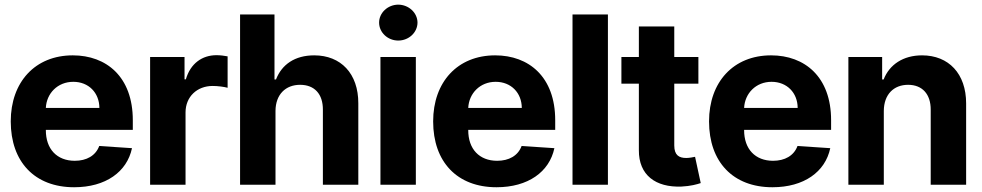

<svg xmlns="http://www.w3.org/2000/svg" viewBox="-20 -789 4193 820"><path d="M296.5 10.7C431.5 10.7 522.4 -55 543.7 -156.2L403.8 -165.5C388.5 -123.9 349.4 -102.3 299.4 -102.3C223.4 -102.3 175.4 -152.3 175.8 -233.7V-234.4H547.2V-275.6C547.2 -460.9 434.7 -552.6 290.8 -552.6C130 -552.6 25.9 -438.6 25.9 -270.6C25.9 -97.3 128.6 10.7 296.5 10.7ZM175.8 -328.1C178.6 -389.9 225.9 -439.6 293 -439.6C358.7 -439.6 404.1 -392.8 404.5 -328.1Z M621.1 0H772.4V-308.9C772.4 -375.7 821.4 -421.9 888.1 -421.9C909.1 -421.9 937.9 -418.3 952.1 -414.1V-548.3C938.6 -551.1 919.7 -553.3 904.5 -553.3C843.4 -553.3 793.3 -517.8 773.8 -450.3H768.1V-545.5H621.1Z M1156.6 -315.3C1157 -385.7 1199.9 -426.8 1261.7 -426.8C1323.2 -426.8 1359.4 -387.4 1359 -320.3V0H1510.3V-347.3C1510.7 -475.1 1435.4 -552.6 1322.1 -552.6C1239 -552.6 1183.6 -513.5 1158.7 -449.6H1152.3V-727.3H1005.3V0H1156.6Z M1604.8 0H1756V-545.5H1604.8ZM1599.1 -692.5C1599.1 -650.2 1636 -615.8 1680.8 -615.8C1725.9 -615.8 1762.8 -650.2 1763.1 -692.5C1762.8 -734.4 1725.9 -768.8 1680.8 -769.2C1636 -768.8 1599.1 -734.4 1599.1 -692.5Z M2100.5 10.7C2235.4 10.7 2326.3 -55 2347.7 -156.2L2207.7 -165.5C2192.5 -123.9 2153.4 -102.3 2103.3 -102.3C2027.3 -102.3 1979.4 -152.3 1979.8 -233.7V-234.4H2351.2V-275.6C2351.2 -460.9 2238.6 -552.6 2094.8 -552.6C1933.9 -552.6 1829.9 -438.6 1829.9 -270.6C1829.9 -97.3 1932.5 10.7 2100.5 10.7ZM1979.8 -328.1C1982.6 -389.9 2029.8 -439.6 2096.9 -439.6C2162.6 -439.6 2208.1 -392.8 2208.5 -328.1Z M2576.3 -727.3H2425.1V0H2576.3Z M2962.7 -545.5H2859.7V-676.1H2708.5V-545.5H2633.9V-431.8H2708.5V-147.7C2707.7 -40.8 2780.5 12.1 2890.3 7.8C2929.3 6 2957 -1.8 2972.7 -7.1L2948.5 -119.3C2941.1 -117.9 2925.1 -114.3 2910.9 -114.3C2880.7 -114.3 2859.7 -125.7 2859.7 -167.6V-431.8H2962.7Z M3278.8 10.7C3413.7 10.7 3504.6 -55 3525.9 -156.2L3386 -165.5C3370.7 -123.9 3331.7 -102.3 3281.6 -102.3C3205.6 -102.3 3157.7 -152.3 3158 -233.7V-234.4H3529.5V-275.6C3529.5 -460.9 3416.9 -552.6 3273.1 -552.6C3112.2 -552.6 3008.2 -438.6 3008.2 -270.6C3008.2 -97.3 3110.8 10.7 3278.8 10.7ZM3158 -328.1C3160.9 -389.9 3208.1 -439.6 3275.2 -439.6C3340.9 -439.6 3386.4 -392.8 3386.7 -328.1Z M3754.6 -315.3C3755 -385.7 3796.9 -426.8 3858.3 -426.8C3918.7 -426.8 3955.3 -387.1 3954.9 -320.3V0H4106.2V-347.3C4106.2 -474.4 4031.6 -552.6 3918 -552.6C3837 -552.6 3778.4 -512.8 3753.9 -449.6H3747.5V-545.5H3603.3V0H3754.6Z"/></svg>

Font: RED Number
Style: Bold
Weight: 700
Designer: RED UED
Foundry: rsms
Version: Version 1.003;FEAKit 1.0